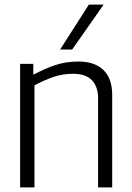

<svg xmlns="http://www.w3.org/2000/svg" viewBox="-20 -810 572 830"><path d="M67 0V-534H124V-487Q173 -513 218.5 -528.5Q264 -544 319 -544Q389 -544 427 -507.5Q465 -471 465 -400V0H404V-385Q404 -435 377.5 -463Q351 -491 296 -491Q251 -491 211.5 -477.5Q172 -464 129 -441V0ZM240 -596 364 -790H428L292 -596Z"/></svg>

Font: Georama Light
Style: Regular
Weight: 300
Designer: Jean-Baptiste Levee
Foundry: Production Type
Version: Version 1.000